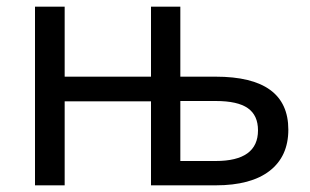

<svg xmlns="http://www.w3.org/2000/svg" viewBox="-20 -556 930 576"><path d="M85 0V-536H174V-326H433V-536H521V-326H627Q845 -326 845 -167Q845 -87 789 -43.5Q733 0 627 0H433V-252H174V0ZM521 -73H627Q754 -73 754 -165Q754 -210 723.5 -231.5Q693 -253 627 -253H521Z"/></svg>

Font: Noto Sans Historical
Style: Regular
Weight: 400
Designer: Monotype Design Team
Foundry: Monotype Imaging Inc.
Version: Version 2.013; ttfautohint (v1.8.4.7-5d5b)